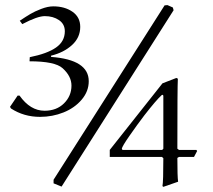

<svg xmlns="http://www.w3.org/2000/svg" viewBox="-20 -724 830 749"><path d="M179.2 -506.8V-502Q326.2 -491.2 326.2 -407.2Q326.2 -367.7 298.6 -335.2Q271 -302.7 227.8 -285.4Q184.6 -268.1 136.2 -268.1Q73.2 -268.1 22.9 -300.8L19 -307.1L48.8 -351.1H56.2Q98.1 -292 153.8 -292Q200.7 -292 229.7 -320.8Q258.8 -349.6 258.8 -390.1Q258.8 -426.8 224.1 -458Q194.3 -484.9 95.2 -484.9L96.2 -501Q164.1 -514.6 198.5 -538.6Q232.9 -562.5 232.9 -602.1Q232.9 -629.9 210.2 -645.5Q187.5 -661.1 154.8 -661.1Q126 -661.1 66.9 -629.9L57.1 -643.1Q82 -659.7 98.4 -669.4Q114.7 -679.2 140.6 -689.2Q166.5 -699.2 188 -699.2Q232.4 -699.2 262.7 -678.2Q293 -657.2 293 -619.1Q293 -577.6 261 -548.3Q229 -519 179.2 -506.8ZM668 -419.9 673.8 -417Q671.9 -384.8 671.9 -144L678.2 -139.2H746.1L749 -134.8L736.8 -111.8H678.2L671.9 -107.9Q671.9 -35.2 674.8 -15.1L617.2 4.9L613.8 2Q617.2 -16.6 617.2 -106.9L611.8 -111.8H408.2V-139.2L613.8 -398.9ZM617.2 -144V-349.1Q617.2 -354 613.8 -354Q611.8 -354 609.9 -352.1Q588.9 -333 543 -273.9Q515.1 -237.3 485.4 -194.6Q455.6 -151.9 455.1 -143.1L458 -139.2H612.8ZM654.3 -694.8 657.2 -684.1 220.2 3.9 189 -8.8V-22.9L622.1 -703.1L633.3 -704.1Z"/></svg>

Font: Aref Ruqaa
Style: Regular
Weight: 400
Designer: Abdoulla Aref
Version: Version 0.7